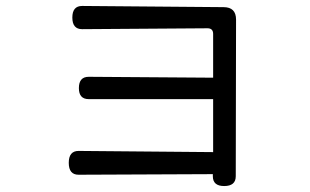

<svg xmlns="http://www.w3.org/2000/svg" viewBox="-20 -569 1040 645"><path d="M695 16 244 18Q211 18 211 -22Q211 -62 244 -62L696 -58V-236H278Q245 -236 245 -273Q245 -311 278 -311L696 -308V-455Q696 -474 677 -474L256 -471Q223 -471 223 -510Q223 -549 256 -549L731 -545Q773 -545 773 -503L772 23Q772 56 733 56Q695 56 695 23Z"/></svg>

Font: Swei Gothic CJK TC Regular
Style: Regular
Weight: 400
Version: Version 2.129